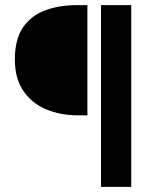

<svg xmlns="http://www.w3.org/2000/svg" viewBox="-20 -652 625 749"><path d="M374 77V-632H492V77ZM285 -202Q216 -202 160 -225.5Q104 -249 71 -297.5Q38 -346 38 -420Q38 -499 70 -545.5Q102 -592 157 -612Q212 -632 279 -632H321V-202Z"/></svg>

Font: Narnoor SemiBold
Style: Regular
Weight: 600
Designer: S. Sridhar Murthy
Foundry: SIL International
Version: Version 3.000